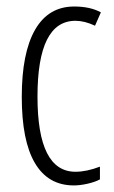

<svg xmlns="http://www.w3.org/2000/svg" viewBox="-20 -560 350 590"><path d="M207 9.8Q127.4 9.8 86.9 -59.6Q46.9 -127.9 46.9 -262.2Q46.9 -397.5 87.9 -468.8Q128.9 -540 208 -540Q257.3 -540 290 -522L272 -481Q239.7 -496.1 211.9 -496.1Q95.2 -496.1 95.2 -263.2Q95.2 -32.2 211.9 -32.2Q246.1 -32.2 287.1 -47.9V-8.8Q272 -0.5 247.6 4.9Q225.1 9.8 207 9.8Z"/></svg>

Font: Germano
Style: Regular
Weight: 300
Width: 3
Foundry: Ascender Corporation
Version: Version 1.10; ttfautohint (v1.5)